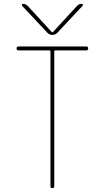

<svg xmlns="http://www.w3.org/2000/svg" viewBox="-20 -970 540 990"><path d="M75.2 -710Q65.4 -710 65.4 -720.2Q65.4 -730.5 75.2 -730.5H424.8Q434.6 -730.5 434.6 -720.2Q434.6 -710 424.8 -710H264.6Q259.8 -710 259.8 -705.1V-9.8Q259.8 0 250 0Q240.2 0 240.2 -9.8V-705.1Q240.2 -710 235.4 -710ZM224.6 -800.8 93.8 -940.4Q91.8 -943.4 93.3 -946.8Q94.7 -950.2 98.6 -950.2Q111.3 -950.2 122.1 -940.4L248 -803.7H250H252L377.9 -940.4Q387.7 -950.2 401.4 -950.2Q405.3 -950.2 407.2 -946.8Q409.2 -943.4 406.2 -940.4L275.4 -800.8Q264.6 -790 250 -790Q235.4 -790 224.6 -800.8Z"/></svg>

Font: Rounded-X Mgen+ 1mn thin
Style: Regular
Weight: 100
Designer: [Source Han Sans]
Ryoko NISHIZUKA  (kana & ideographs); Paul D. Hunt (Latin, Greek & Cyrillic); Wenlong ZHANG  (bopomofo
Version: Version 1.059.20150602